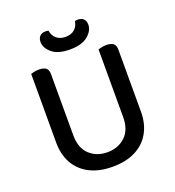

<svg xmlns="http://www.w3.org/2000/svg" viewBox="-144 -908 941 1034"><g transform="rotate(-20 326.0 -390.5)"><path d="M326 14Q249 14 194.5 -14Q140 -42 111.5 -93Q83 -144 83 -212V-290H183V-219Q183 -145 223.5 -107Q264 -69 326 -69Q387 -69 428 -107Q469 -145 469 -219V-290H569V-212Q569 -144 540.5 -93Q512 -42 457.5 -14Q403 14 326 14ZM183 -252H83V-606Q89 -608 102 -611Q115 -614 129 -614Q157 -614 170 -603.5Q183 -593 183 -568ZM569 -252H469V-606Q475 -608 488 -611Q501 -614 515 -614Q543 -614 556 -603.5Q569 -593 569 -568ZM326 -730Q358 -730 377.5 -746.5Q397 -763 402 -793Q406 -794 410.5 -794.5Q415 -795 419 -795Q440 -795 451.5 -783Q463 -771 463 -750Q463 -716 428.5 -687Q394 -658 326 -658Q257 -658 223 -687Q189 -716 189 -750Q189 -771 200.5 -783Q212 -795 233 -795Q238 -795 242.5 -794.5Q247 -794 250 -793Q255 -763 275 -746.5Q295 -730 326 -730Z"/></g></svg>

Font: Baloo Tamma 2 Medium
Style: Regular
Weight: 500
Designer: Divya Kowshik, Shuchita Grover and Ek Type
Foundry: Ek Type
Version: Version 1.700